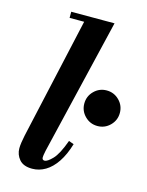

<svg xmlns="http://www.w3.org/2000/svg" viewBox="-116 -826 695 908"><g transform="rotate(15 232.0 -371.5)"><path d="M131 11Q88 11 68 -12.5Q48 -36 48 -67Q48 -79 50.5 -96.5Q53 -114 57 -132L196 -754H330L171 -87Q168 -74 167 -65.5Q166 -57 166 -54Q166 -41 178 -41Q192 -41 216.5 -66.5Q241 -92 266 -161L291 -152Q275 -98 250.5 -61.5Q226 -25 195.5 -7Q165 11 131 11ZM118 -724V-754H273V-724ZM377 -264Q341 -264 315.5 -289.5Q290 -315 290 -351Q290 -387 315.5 -412.5Q341 -438 377 -438Q413 -438 438.5 -412.5Q464 -387 464 -351Q464 -315 438.5 -289.5Q413 -264 377 -264Z"/></g></svg>

Font: Libre Bodoni
Style: Bold Italic
Weight: 700
Italic angle: -13°
Version: Version 2.005;gftools[0.9.23]